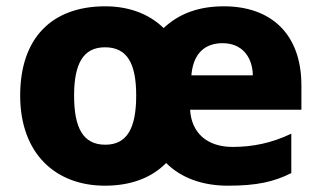

<svg xmlns="http://www.w3.org/2000/svg" viewBox="-20 -579 1019 609"><path d="M690 -559C609 -559 547 -535 499 -490C452 -536 387 -559 314 -559C144 -559 44 -458 44 -276C44 -92 156 10 313 10C393 10 460 -14 507 -62C556 -13 625 10 703 10C794 10 848 -2 904 -30V-155C841 -125 781 -113 718 -113C634 -113 587 -160 583 -231H936V-308C936 -473 838 -559 690 -559ZM686 -442C749 -442 781 -397 782 -340H587C593 -412 632 -442 686 -442ZM313 -429C384 -429 412 -377 412 -276C412 -174 384 -120 314 -120C243 -120 215 -174 215 -276C215 -377 244 -429 313 -429Z"/></svg>

Font: Noto Sans Arabic ExtBd
Style: Regular
Weight: 800
Designer: Monotype Design Team, Nadine Chahine, Nizar Qandah and Khaled Hosny
Foundry: Monotype Imaging Inc.
Version: Version 2.012